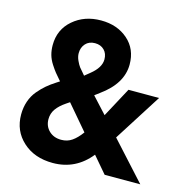

<svg xmlns="http://www.w3.org/2000/svg" viewBox="-106 -810 890 920"><g transform="rotate(15 339.0 -350.0)"><path d="M29.8 -175.8Q29.8 -210.9 40.3 -241.5Q50.8 -272 70.3 -295.2Q89.8 -318.4 108.9 -334.5Q127.9 -350.6 153.8 -367.2L168.9 -377Q149.4 -399.4 139.6 -411.4Q129.9 -423.3 116 -444.8Q102.1 -466.3 95.9 -488.5Q89.8 -510.7 89.8 -536.1Q89.8 -613.3 146 -661.6Q202.1 -710 284.2 -710Q364.7 -710 417.5 -663.8Q470.2 -617.7 470.2 -541Q470.2 -446.3 368.2 -373L344.2 -355L417 -275.9L496.1 -422.9H647.9L498 -187L668 0H491.2L421.9 -81.1Q349.1 9.8 235.8 9.8Q144.5 9.8 87.2 -42.5Q29.8 -94.7 29.8 -175.8ZM162.1 -188Q162.1 -153.3 185.5 -130.6Q209 -107.9 246.1 -107.9Q276.4 -107.9 299.3 -123.8Q322.3 -139.6 345.2 -170.9L241.2 -293L225.1 -282.2Q193.8 -261.2 178 -238.8Q162.1 -216.3 162.1 -188ZM220.2 -530.8Q220.2 -513.2 228.8 -494.6Q237.3 -476.1 244.9 -466.3Q252.4 -456.5 268.1 -439L272.9 -433.1L298.8 -454.1Q347.2 -492.7 347.2 -533.2Q347.2 -562.5 329.8 -579.8Q312.5 -597.2 284.2 -597.2Q254.4 -597.2 237.3 -578.1Q220.2 -559.1 220.2 -530.8Z"/></g></svg>

Font: TASA Explorer
Style: Bold
Weight: 700
Designer: Weizhong Zhang
Foundry: Local Remote
Version: Version 1.000;Glyphs 3.1.2 (3151)